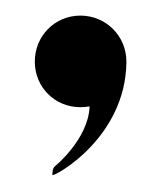

<svg xmlns="http://www.w3.org/2000/svg" viewBox="-20 -132 202 240"><path d="M80.5 2C84.5 2 88.5 1.5 92 1C90.5 42 48.5 76 48.5 76C45.5 79 45.5 83 45.5 87C51.5 87 136.5 39 138 -53.5V-55C138 -87 112.5 -112.5 80.5 -112.5C48.5 -112.5 23.5 -87 23.5 -55C23.5 -23 48.5 2 80.5 2Z"/></svg>

Font: Beautique Display
Style: Regular
Weight: 400
Designer: Nhat-Quang Ngo
Version: Version 1.100;Glyphs 3.2.3 (3260)